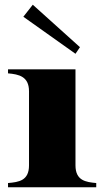

<svg xmlns="http://www.w3.org/2000/svg" viewBox="-20 -794 437 814"><path d="M14 -18V0H388V-18C344 -22 300 -28 300 -93V-500H14V-483C60 -479 103 -470 103 -407V-93C103 -28 60 -22 14 -18ZM79 -723 300 -566 319 -594 119 -774Z"/></svg>

Font: Sprat
Style: Bold
Weight: 700
Designer: Ethan Nakache
Foundry: Collletttivo
Version: Version 2.000;Glyphs 3.2 (3217)